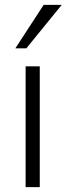

<svg xmlns="http://www.w3.org/2000/svg" viewBox="-20 -767 273 787"><path d="M85 0V-495H143V0ZM43 -569 159 -747H233L88 -569Z"/></svg>

Font: REM ExtraLight
Style: Regular
Weight: 250
Designer: Octavio Pardo
Foundry: Ashler Design
Version: Version 1.005;gftools[0.9.28]